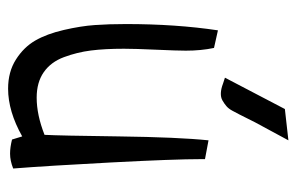

<svg xmlns="http://www.w3.org/2000/svg" viewBox="-150 -579 739 479"><g transform="rotate(90 219.5 -339.5)"><path d="M330.1 -490.2 377 -481.4V-471.7Q377 -405.3 385.3 -247.1Q393.6 -88.9 400.4 -2.9Q380.9 4.9 363.3 4.9Q347.7 4.9 328.1 0L320.3 -25.4Q257.8 9.8 201.2 9.8Q159.2 9.8 128.4 -9.8Q97.7 -29.3 81.1 -58.1Q64.5 -86.9 54.7 -129.4Q44.9 -171.9 42.5 -206.5Q40 -241.2 40 -284.2Q40 -409.2 55.7 -513.7L99.6 -503.9Q106.4 -471.7 106.4 -433.6Q106.4 -412.1 104 -359.4Q101.6 -306.6 101.6 -279.3Q101.6 -231.4 106 -196.8Q110.4 -162.1 122.6 -129.4Q134.8 -96.7 160.2 -79.1Q185.5 -61.5 223.6 -61.5Q266.6 -61.5 316.4 -81.1Q318.4 -117.2 320.3 -266.1Q322.3 -415 330.1 -490.2ZM188.5 -526.4 173.8 -531.2 252 -680.7 330.1 -689.5 285.2 -606.4Q281.2 -598.6 275.4 -586.9Q269.5 -575.2 265.6 -567.4Q261.7 -559.6 256.3 -549.8Q251 -540 244.6 -534.7Q238.3 -529.3 230.5 -524.9Q222.7 -520.5 211.9 -521Q201.2 -521.5 188.5 -526.4Z"/></g></svg>

Font: Neucha
Style: Regular
Weight: 400
Designer: Jovanny Lemonad
Foundry: Jovanny Lemonad
Version: Version 001.001